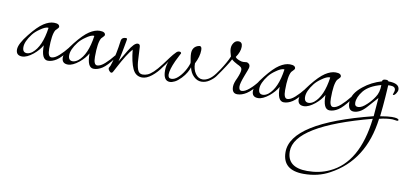

<svg xmlns="http://www.w3.org/2000/svg" viewBox="-72 -583 2720 1272"><g transform="rotate(10 1288.0 53.0)"><path d="M47 6Q6 6 6 -34Q6 -72 61 -140Q111 -203 148 -227Q185 -251 217 -251Q255 -251 255 -229Q255 -224 245 -214.5Q235 -205 234 -203Q215 -172 215 -77Q215 -22 239 -22Q261 -22 290 -48Q319 -74 344 -106Q347 -109 349 -109Q353 -109 353 -104Q353 -102 351.5 -97Q350 -92 348 -89Q307 -34 277.5 -15Q248 4 220 4Q175 4 176 -92Q157 -58 121 -28Q79 6 47 6ZM74 -21Q91 -21 110 -35Q169 -82 187 -211Q184 -211 183 -212Q163 -212 130 -188Q102 -169 85 -147Q45 -95 45 -57Q45 -21 74 -21Z M355 6Q314 6 314 -34Q314 -72 369 -140Q419 -203 456 -227Q493 -251 525 -251Q563 -251 563 -229Q563 -224 553 -214.5Q543 -205 542 -203Q523 -172 523 -77Q523 -22 547 -22Q569 -22 598 -48Q627 -74 652 -106Q655 -109 657 -109Q661 -109 661 -104Q661 -102 659.5 -97Q658 -92 656 -89Q615 -34 585.5 -15Q556 4 528 4Q483 4 484 -92Q465 -58 429 -28Q387 6 355 6ZM382 -21Q399 -21 418 -35Q477 -82 495 -211Q492 -211 491 -212Q471 -212 438 -188Q410 -169 393 -147Q353 -95 353 -57Q353 -21 382 -21Z M648 9Q641 9 633.5 0Q626 -9 626 -16V-19L635 -36Q643 -59 651 -91.5Q659 -124 666 -166Q667 -176 669 -187.5Q671 -199 673 -214Q678 -234 704 -234Q712 -234 712 -228Q712 -226 710 -214Q708 -202 704 -181Q700 -158 694.5 -131Q689 -104 682 -73L729 -152Q764 -211 788 -211Q803 -211 804 -193Q807 -151 808.5 -110Q810 -69 819.5 -42Q829 -15 854 -15Q871 -15 887.5 -22Q904 -29 925 -48.5Q946 -68 975 -106Q976 -108 979 -111Q982 -114 986 -114Q990 -114 990 -110Q990 -106 985.5 -99Q981 -92 979 -89Q952 -49 918 -22Q884 5 854 5Q810 5 789.5 -39.5Q769 -84 761 -166Q745 -149 723.5 -115Q702 -81 674 -28Q672 -23 668 -16.5Q664 -10 659 0Q655 9 648 9Z M1040 2Q996 2 996 -67Q996 -100 1008 -130Q1008 -130 1000.5 -118Q993 -106 979 -89Q978 -86 972 -86Q970 -86 969 -89Q968 -92 968 -94Q968 -97 975 -106Q997 -135 1013 -157Q1029 -179 1048 -198Q1057 -207 1068 -207Q1081 -207 1081 -196Q1081 -198 1074 -184Q1067 -170 1052 -140Q1024 -78 1024 -46Q1024 -20 1046 -20Q1067 -20 1089 -39.5Q1111 -59 1128.5 -88Q1146 -117 1154 -145Q1154 -149 1152.5 -157Q1151 -165 1149 -177Q1146 -195 1146 -208Q1146 -251 1182 -264Q1190 -267 1194 -267Q1209 -267 1209 -241Q1209 -198 1183 -148Q1183 -107 1202.5 -79.5Q1222 -52 1250 -52Q1270 -52 1291.5 -65Q1313 -78 1334 -106Q1336 -108 1340 -108Q1343 -108 1343 -102Q1343 -96 1338 -89Q1325 -71 1299.5 -53.5Q1274 -36 1245 -36Q1217 -36 1193.5 -58.5Q1170 -81 1162 -118Q1158 -103 1146 -82Q1134 -61 1114 -40Q1092 -17 1073 -7.5Q1054 2 1040 2Z M1494 5Q1458 5 1458 -40Q1458 -64 1476 -100Q1493 -140 1493 -158Q1493 -171 1483.5 -178Q1474 -185 1460 -191Q1450 -196 1439 -203Q1428 -210 1421 -217Q1414 -202 1390 -165Q1366 -128 1338 -89Q1334 -84 1330 -84Q1326 -84 1326 -91Q1326 -98 1334 -106Q1342 -116 1357 -138.5Q1372 -161 1387 -187.5Q1402 -214 1410 -234Q1405 -251 1402 -263Q1399 -275 1399 -287Q1399 -308 1411 -325Q1423 -342 1442 -342Q1469 -342 1469 -310Q1469 -275 1442 -237Q1446 -231 1452 -227Q1458 -223 1471 -218Q1478 -215 1484.5 -214Q1491 -213 1496 -213Q1504 -213 1509.5 -214Q1515 -215 1519 -215Q1525 -215 1533.5 -208.5Q1542 -202 1542 -189Q1542 -182 1541 -180Q1540 -178 1535.5 -163.5Q1531 -149 1520 -123Q1500 -71 1500 -50Q1500 -22 1519 -22Q1540 -22 1569.5 -47Q1599 -72 1624 -106Q1627 -109 1629 -109Q1633 -109 1633 -102Q1633 -95 1628 -89Q1588 -36 1556 -15.5Q1524 5 1494 5Z M1634 6Q1593 6 1593 -34Q1593 -72 1648 -140Q1698 -203 1735 -227Q1772 -251 1804 -251Q1842 -251 1842 -229Q1842 -224 1832 -214.5Q1822 -205 1821 -203Q1802 -172 1802 -77Q1802 -22 1826 -22Q1848 -22 1877 -48Q1906 -74 1931 -106Q1934 -109 1936 -109Q1940 -109 1940 -104Q1940 -102 1938.5 -97Q1937 -92 1935 -89Q1894 -34 1864.5 -15Q1835 4 1807 4Q1762 4 1763 -92Q1744 -58 1708 -28Q1666 6 1634 6ZM1661 -21Q1678 -21 1697 -35Q1756 -82 1774 -211Q1771 -211 1770 -212Q1750 -212 1717 -188Q1689 -169 1672 -147Q1632 -95 1632 -57Q1632 -21 1661 -21Z M1942 6Q1901 6 1901 -34Q1901 -72 1956 -140Q2006 -203 2043 -227Q2080 -251 2112 -251Q2150 -251 2150 -229Q2150 -224 2140 -214.5Q2130 -205 2129 -203Q2110 -172 2110 -77Q2110 -22 2134 -22Q2156 -22 2185 -48Q2214 -74 2239 -106Q2242 -109 2244 -109Q2248 -109 2248 -104Q2248 -102 2246.5 -97Q2245 -92 2243 -89Q2202 -34 2172.5 -15Q2143 4 2115 4Q2070 4 2071 -92Q2052 -58 2016 -28Q1974 6 1942 6ZM1969 -21Q1986 -21 2005 -35Q2064 -82 2082 -211Q2079 -211 2078 -212Q2058 -212 2025 -188Q1997 -169 1980 -147Q1940 -95 1940 -57Q1940 -21 1969 -21Z M2019 448Q1876 448 1876 326Q1876 126 2410 -9Q2412 -29 2414 -60Q2416 -91 2420 -133L2355 -60Q2334 -37 2313.5 -26.5Q2293 -16 2274 -16Q2235 -16 2235 -72Q2235 -130 2302 -183Q2329 -205 2359.5 -220.5Q2390 -236 2424 -246Q2424 -261 2448 -261Q2463 -261 2466 -253Q2541 -253 2541 -210Q2541 -199 2531.5 -184.5Q2522 -170 2513 -170Q2510 -170 2510 -173Q2510 -175 2514 -185.5Q2518 -196 2518 -203Q2518 -228 2483 -228Q2480 -228 2476.5 -228Q2473 -228 2469 -227Q2469 -220 2467.5 -199.5Q2466 -179 2464 -146Q2460 -88 2452 -16Q2505 -25 2530 -25Q2576 -25 2576 -12Q2576 -6 2567 -6Q2563 -6 2552.5 -8Q2542 -10 2535 -10Q2493 -10 2448 2Q2412 288 2192 406Q2116 448 2019 448ZM2297 -51Q2322 -51 2356 -84Q2370 -97 2381.5 -111Q2393 -125 2402 -139Q2424 -171 2424 -221Q2344 -200 2308 -156Q2274 -113 2274 -76Q2274 -51 2297 -51ZM2039 425Q2121 425 2187 394Q2372 310 2407 9Q1903 142 1903 316Q1903 425 2039 425Z"/></g></svg>

Font: Lavishly Yours
Style: Regular
Weight: 400
Designer: Robert E. Leuschke
Foundry: Robert E. Leuschke
Version: Version 1.010; ttfautohint (v1.8.3)